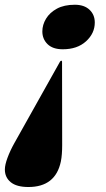

<svg xmlns="http://www.w3.org/2000/svg" viewBox="-55 -510 434 789"><path d="M61.5 258.5Q13.5 258.5 -10.8 238.8Q-35 219 -35 186.5Q-35 167.5 -24.2 138.5Q-13.5 109.5 3.5 79L191.5 -256.5Q194 -260.5 197 -260.5Q200 -260.5 200 -256L200.5 86.5Q200.5 105.5 199.2 122.5Q198 139.5 195 154Q173 258.5 61.5 258.5ZM252.5 -490.5Q291 -490.5 312.8 -470Q334.5 -449.5 334.5 -417.5Q334.5 -373 298.5 -340.2Q262.5 -307.5 203 -307.5Q162 -307.5 140.5 -328.5Q119 -349.5 119 -381Q119 -408 134.2 -433.2Q149.5 -458.5 179 -474.5Q208.5 -490.5 252.5 -490.5Z"/></svg>

Font: Fraunces 144pt Black
Style: Italic
Weight: 900
Italic angle: -16°
Version: Version 1.000;[0bf87f6ff]